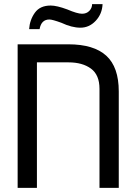

<svg xmlns="http://www.w3.org/2000/svg" viewBox="-20 -916 663 936"><path d="M160 0H66V-700H313Q437 -700 498 -644.5Q559 -589 559 -470V0H465V-483Q465 -551 423.5 -581.5Q382 -612 314 -612H160ZM429 -896H480Q478 -848 446.5 -814.5Q415 -781 372 -781Q330 -781 279 -805Q235 -821 221 -821Q181 -821 173 -774H122Q125 -819 150 -854Q175 -889 227 -889Q257 -889 308 -870Q357 -849 380 -849Q402 -849 415.5 -863Q429 -877 429 -896Z"/></svg>

Font: Baumans
Style: Regular
Weight: 400
Designer: Henadij Zarechnjuk
Foundry: Cyreal (www.cyreal.org)
Version: Version 001.002